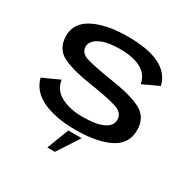

<svg xmlns="http://www.w3.org/2000/svg" viewBox="-170 -751 1060 1076"><g transform="rotate(30 360.0 -213.0)"><path d="M360.5 5Q234.5 5 150.8 -33Q67 -71 46.5 -151L154.5 -200Q163.5 -138 219.8 -108Q276 -78 358 -78Q447.5 -78 492.5 -99.8Q537.5 -121.5 537.5 -160.5Q537.5 -204.5 488.5 -221.5Q439.5 -238.5 335.5 -255Q189 -275.5 121 -309Q53 -342.5 53 -427Q53 -510.5 137.2 -552.8Q221.5 -595 356.5 -595Q489 -595 562.2 -558.5Q635.5 -522 654 -447.5L550.5 -399.5Q541.5 -455 491.2 -483.8Q441 -512.5 354 -512.5Q269.5 -512.5 223.8 -488.5Q178 -464.5 178 -428.5Q178 -386.5 229.5 -371.2Q281 -356 380 -340.5Q524.5 -320 593.5 -285Q662.5 -250 662.5 -165.5Q662.5 -77 581.2 -36Q500 5 360.5 5ZM274.8 169.2 329.3 27.9H415.8L324 169.2Z"/></g></svg>

Font: Anybody ExtraExpanded Medium
Style: Regular
Weight: 500
Width: 8
Designer: Tyler Finck
Foundry: Etcetera Type Company
Version: Version 1.010; ttfautohint (v1.8.3) -l 8 -r 50 -G 200 -x 14 